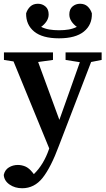

<svg xmlns="http://www.w3.org/2000/svg" viewBox="-20 -758 562 1022"><path d="M98 244Q59 244 30.5 224Q2 204 0 173Q6 146 27.5 133Q49 120 75 120Q95 120 114.5 128Q134 136 154 161L160 169Q187 143 207 109.5Q227 76 240 38L242 32L52 -431L1 -439V-479H262V-439L183 -428L296 -120L353 -280L405 -427L329 -439V-479H521V-439L465 -428L294 17Q251 133 207 188.5Q163 244 98 244ZM294 -554Q206 -554 162 -590Q118 -626 119 -687Q126 -709 141.5 -723.5Q157 -738 182 -738Q205 -738 222 -723.5Q239 -709 239 -681Q239 -662 228 -645Q217 -628 199 -615Q219 -605 242.5 -601Q266 -597 294 -597Q323 -597 346 -601Q369 -605 389 -615Q371 -628 360 -645Q349 -662 349 -681Q349 -709 366 -723.5Q383 -738 406 -738Q431 -738 446.5 -723.5Q462 -709 469 -687Q471 -626 426.5 -590Q382 -554 294 -554Z"/></svg>

Font: Source Serif 4 Semibold
Style: Regular
Weight: 600
Designer: Frank Grießhammer
Foundry: Adobe
Version: Version 4.005;hotconv 1.1.0;makeotfexe 2.6.0